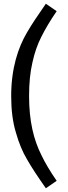

<svg xmlns="http://www.w3.org/2000/svg" viewBox="-20 -865 364 1030"><path d="M226 -845C182 -782 148 -731 125 -691C77 -610 40 -498 40 -350C40 -276 48 -211 65 -155C81 -98 101 -50 125 -10C148 31 182 82 226 145L284 105C249 54 222 9 202 -33C161 -115 136 -214 136 -350C136 -419 142 -479 154 -530C165 -581 181 -627 202 -668C222 -708 249 -754 284 -805Z"/></svg>

Font: Fira Sans
Style: Regular
Weight: 400
Designer: Carrois Corporate & Edenspiekermann AG
Foundry: Carrois Corporate GbR & Edenspiekermann AG
Version: Version 4.203